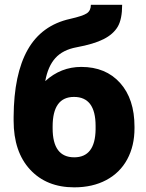

<svg xmlns="http://www.w3.org/2000/svg" viewBox="-20 -782 618 812"><path d="M323.7 -499Q427.2 -499 488 -431.2Q548.8 -363.3 548.8 -246.1V-239.3Q548.8 -165 518.1 -108.2Q487.3 -51.3 429.4 -20.5Q371.6 10.3 293.9 10.3Q176.8 10.3 107.2 -64.9Q37.6 -140.1 37.6 -272V-287.6Q38.6 -468.3 97.2 -571.8Q155.8 -675.3 276.4 -702.1Q330.6 -714.4 347.4 -725.8Q364.3 -737.3 364.3 -761.7H496.6Q496.6 -700.7 477.8 -668.9Q459 -637.2 418.2 -616.5Q377.4 -595.7 303.7 -582Q245.6 -571.3 214.1 -536.4Q182.6 -501.5 171.4 -439Q237.3 -499 323.7 -499ZM293 -372.1Q202.6 -372.1 202.6 -247.1V-239.3Q202.6 -116.7 293.9 -116.7Q382.3 -116.7 384.3 -233.9V-249.5Q384.3 -372.1 293 -372.1Z"/></svg>

Font: Sadagaat-English
Style: Regular
Weight: 900
Designer: Ahmed alsheikh
Foundry: Ahmed alsheikh Design
Version: Version 2.137;January 17, 2018;FontCreator 11.0.0.2408 64-bi